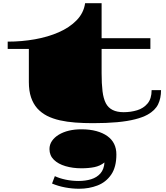

<svg xmlns="http://www.w3.org/2000/svg" viewBox="-20 -751 1040 1205"><path d="M563 22Q534.2 22 506.3 21Q478.5 20 452.6 18.1Q400.4 14.2 356 4.2Q311.5 -5.9 275.4 -23.9Q239.7 -42.5 213.9 -70.8Q188.5 -99.6 174.8 -140.1Q161.1 -180.7 161.1 -236.3V-443.8H28.3V-489.7Q116.7 -489.7 199 -504.4Q281.2 -519 348.1 -548.3Q416.5 -578.1 460.9 -623.8Q505.4 -669.4 514.2 -731H617.7V-511.2H923.8V-443.8H617.7V-291.5Q617.7 -224.6 623.5 -178Q629.4 -131.3 644.5 -102.5Q673.8 -46.9 755.9 -46.9Q800.8 -46.9 840.8 -59.1Q880.9 -71.3 906.2 -101.6Q931.6 -131.8 931.6 -185.5H990.7Q990.7 -134.3 972.2 -96.2Q953.6 -58.1 906.7 -31.7Q875 -14.2 828.1 -2.4Q780.8 9.8 715.1 15.9Q649.4 22 563 22ZM476.6 433.6Q433.6 433.6 389.9 425.5Q346.2 417.5 306.6 400.9L324.2 354.5Q353 368.2 392.3 376.5Q431.6 384.8 473.6 384.8Q516.6 384.8 552.2 373.8Q587.9 362.8 610.4 337.2Q632.8 311.5 635.7 268.6Q608.4 290.5 572.3 297.9Q536.1 305.2 490.7 305.2Q436.5 305.2 390.9 291.7Q345.2 278.3 317.9 251.5Q290.5 224.6 290.5 184.6Q290.5 156.2 306.4 133.3Q322.3 110.4 349.1 94.2Q405.8 60.5 490.7 60.5Q543.9 60.5 585 71.8Q626 83 654.3 103.5Q710.4 144 710.4 218.3Q710.4 297.9 677.7 345.2Q645 392.6 591.8 413.1Q538.6 433.6 476.6 433.6Z"/></svg>

Font: Asset
Style: Regular
Weight: 400
Version: Version 1.003; ttfautohint (v1.8.4.7-5d5b)